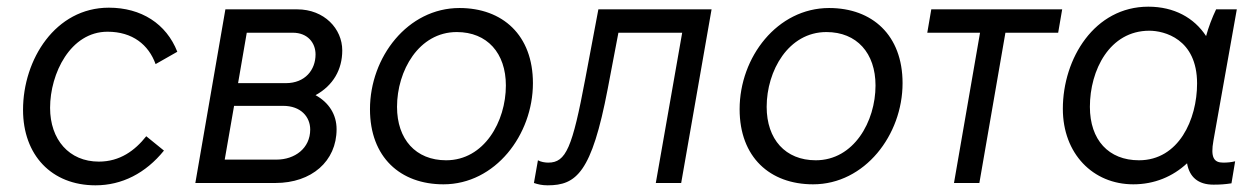

<svg xmlns="http://www.w3.org/2000/svg" viewBox="-20 -548 3769 575"><path d="M266 7C345 7 416 -29 471 -97L418 -140C384 -97 339 -64 276 -64C187 -64 130 -130 130 -225C130 -328 191 -453 302 -453C377 -453 425 -414 446 -356L511 -393C478 -477 403 -525 306 -525C146 -525 49 -370 49 -219C49 -84 134 7 266 7Z M565 0H805C913 0 988 -65 988 -161C988 -205 965 -241 925 -263C978 -292 1005 -340 1005 -397C1005 -462 951 -520 870 -520H655ZM653 -70 681 -231H828C881 -231 909 -198 909 -160C909 -104 863 -70 808 -70ZM693 -299 719 -450H857C901 -450 925 -420 925 -385C925 -339 894 -299 836 -299Z M1308 4C1463 4 1576 -144 1576 -299C1576 -443 1485 -524 1356 -524C1201 -524 1088 -377 1088 -221C1088 -77 1179 4 1308 4ZM1316 -68C1225 -68 1169 -131 1169 -228C1169 -336 1234 -452 1348 -452C1439 -452 1495 -389 1495 -292C1495 -184 1430 -68 1316 -68Z M1620 7C1706 7 1752 -31 1800 -282L1832 -450H2023L1944 0H2020L2111 -520H1772L1733 -313C1694 -105 1675 -61 1622 -61C1612 -61 1600 -63 1591 -68L1579 0C1591 4 1603 7 1620 7Z M2415 4C2570 4 2683 -144 2683 -299C2683 -443 2592 -524 2463 -524C2308 -524 2195 -377 2195 -221C2195 -77 2286 4 2415 4ZM2423 -68C2332 -68 2276 -131 2276 -228C2276 -336 2341 -452 2455 -452C2546 -452 2602 -389 2602 -292C2602 -184 2537 -68 2423 -68Z M2757 -450H2915L2837 0H2913L2991 -450H3149L3161 -520H2769Z M3614 5C3634 5 3649 4 3668 1L3679 -65C3667 -62 3656 -61 3643 -61C3615 -61 3605 -77 3614 -127L3684 -520H3622C3610 -495 3599 -466 3592 -440C3556 -495 3496 -528 3419 -528C3258 -528 3163 -373 3163 -222C3163 -88 3253 4 3374 4C3437 4 3492 -19 3535 -59C3542 -18 3568 5 3614 5ZM3422 -456C3466 -456 3565 -432 3565 -298C3565 -190 3510 -68 3391 -68C3300 -68 3244 -129 3244 -228C3244 -338 3303 -456 3422 -456Z"/></svg>

Font: Fixel Text 20240404
Style: Italic
Weight: 400
Width: 4
Italic angle: -10°
Designer: AlfaBravo + MacPaw
Foundry: Kyrylo Tkachov, Marchela Mozhyna, Serhii Makarenko, Maria Weinstein, Zakhar Kryvoshyya
Version: Version 1.211;Glyphs 3.2 (3225)